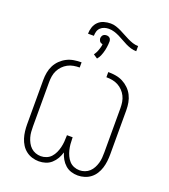

<svg xmlns="http://www.w3.org/2000/svg" viewBox="-183 -1186 1167 1325"><g transform="rotate(20 400.0 -524.0)"><path d="M257 8Q232 8 207.5 0.5Q183 -7 163 -22.5Q143 -38 129.5 -59.5Q116 -81 108.5 -105Q101 -129 98 -154.5Q95 -180 95 -205V-530Q95 -558 100 -585.5Q105 -613 117.5 -637.5Q130 -662 150 -681.5Q170 -701 194.5 -713.5Q219 -726 246.5 -730.5Q274 -735 302 -735V-697Q279 -697 257 -693Q235 -689 215.5 -678.5Q196 -668 180.5 -652Q165 -636 155 -616Q145 -596 141.5 -574Q138 -552 138 -530V-205Q138 -185 139.5 -165Q141 -145 146.5 -126Q152 -107 161.5 -89Q171 -71 185.5 -57.5Q200 -44 219 -37Q238 -30 258 -30Q279 -30 299 -38Q319 -46 333 -61.5Q347 -77 356 -96.5Q365 -116 370 -136.5Q375 -157 377 -178Q379 -199 379 -221V-228H421V-221Q421 -199 423 -178Q425 -157 430 -136.5Q435 -116 444 -96.5Q453 -77 467 -61.5Q481 -46 501 -38Q521 -30 542 -30Q562 -30 581 -37Q600 -44 614.5 -57.5Q629 -71 638.5 -89Q648 -107 653.5 -126Q659 -145 660.5 -165Q662 -185 662 -205V-530Q662 -552 658.5 -574Q655 -596 645 -616Q635 -636 619.5 -652Q604 -668 584.5 -678.5Q565 -689 543 -693Q521 -697 498 -697V-735Q526 -735 553.5 -730.5Q581 -726 605.5 -713.5Q630 -701 650 -681.5Q670 -662 682.5 -637.5Q695 -613 700 -585.5Q705 -558 705 -530V-205Q705 -180 702 -154.5Q699 -129 691.5 -105Q684 -81 670.5 -59.5Q657 -38 637 -22.5Q617 -7 592.5 0.5Q568 8 543 8Q518 8 494 0.5Q470 -7 451 -24Q432 -41 419.5 -63Q407 -85 400 -109Q393 -85 380.5 -63Q368 -41 349 -24Q330 -7 306 0.5Q282 8 257 8ZM276 -936Q276 -960 284 -984Q292 -1008 309.5 -1025Q327 -1042 351 -1049Q375 -1056 400 -1056Q421 -1056 440.5 -1049.5Q460 -1043 478.5 -1034Q497 -1025 515 -1015Q533 -1005 551.5 -996Q570 -987 589.5 -980.5Q609 -974 630 -974V-936Q609 -936 589.5 -942Q570 -948 551.5 -957Q533 -966 515 -976.5Q497 -987 478.5 -996Q460 -1005 440.5 -1011Q421 -1017 400 -1017Q384 -1017 368 -1012Q352 -1007 340 -995.5Q328 -984 323.5 -968Q319 -952 319 -936ZM393 -796 363 -816Q367 -822 370.5 -827.5Q374 -833 377 -839Q380 -845 382.5 -852Q385 -859 387.5 -866.5Q390 -874 391.5 -880Q393 -886 394 -891L395 -902Q391 -903 387.5 -904Q384 -905 380.5 -907Q377 -909 374.5 -912Q372 -915 370.5 -918.5Q369 -922 367.5 -926Q366 -930 366 -933V-936Q366 -940 367 -944Q368 -948 370 -952Q372 -956 374.5 -959Q377 -962 380.5 -964Q384 -966 389 -967.5Q394 -969 397 -969H400Q404 -969 408.5 -968.5Q413 -968 416.5 -966Q420 -964 423.5 -961.5Q427 -959 429 -955.5Q431 -952 432.5 -946.5Q434 -941 434 -939V-936Q434 -925 433 -914.5Q432 -904 430.5 -893Q429 -882 426.5 -871Q424 -860 420 -847.5Q416 -835 412 -826Q408 -817 404 -811Z"/></g></svg>

Font: Iosevka Aile Extralight
Style: Regular
Weight: 200
Designer: Belleve Invis
Foundry: Belleve Invis
Version: Version 31.1.0; ttfautohint (v1.8.4)